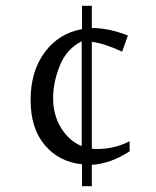

<svg xmlns="http://www.w3.org/2000/svg" viewBox="-20 -558 540 665"><path d="M264 87V11Q185 3 135.5 -55Q86 -113 86 -212Q86 -311 135 -377Q184 -443 264 -457V-538H298V-461Q357 -461 423 -435L403 -379Q341 -408 298 -413V-43Q304 -42 318 -42Q377 -42 429 -69V-34Q363 9 298 13V87ZM263 -52V-415Q211 -389 187.5 -331.5Q164 -274 164 -217Q164 -160 191.5 -115Q219 -70 263 -52Z"/></svg>

Font: Belleza
Style: Regular
Weight: 400
Designer: Eduardo Rodriguez Tunni
Foundry: Eduardo Rodriguez Tunni
Version: Version 1.001